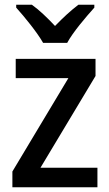

<svg xmlns="http://www.w3.org/2000/svg" viewBox="-20 -786 459 806"><path d="M161 -606H262C286 -651 341 -715 376 -754V-766H309C275 -740 246 -713 211 -677C179 -711 145 -744 114 -766H48V-754C84 -714 136 -650 161 -606ZM389 0V-82H150L381 -467V-539H46V-458H267L32 -66V0Z"/></svg>

Font: Noto Sans Thai Looped SemiCondensed Medium
Style: Regular
Weight: 500
Width: 4
Designer: Sasikarn Vongin, Ben Mitchell
Foundry: The Fontpad Ltd
Version: Version 1.001